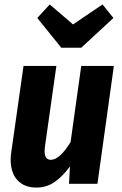

<svg xmlns="http://www.w3.org/2000/svg" viewBox="-20 -828 549 865"><path d="M28 -109Q28 -126 31 -144L86 -531H234L182 -164Q181 -157 181 -146Q181 -108 209 -108Q249 -108 298 -188L346 -531H493L419 0H291L295 -78Q262 -33 226 -8Q190 17 144 17Q89 17 58.5 -16.5Q28 -50 28 -109ZM442 -808 491 -747 346 -613H256L148 -747L204 -808L309 -718Z"/></svg>

Font: Fira Sans Condensed
Style: Bold Italic
Weight: 700
Width: 3
Italic angle: -8°
Designer: Carrois Corporate & Edenspiekermann AG
Foundry: Carrois Corporate GbR & Edenspiekermann AG
Version: Version 4.203